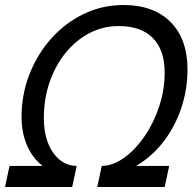

<svg xmlns="http://www.w3.org/2000/svg" viewBox="-27 -746 781 766"><path d="M-7 0 11 -84H143Q102 -116 80.5 -166.5Q59 -217 59 -279Q59 -370 91 -451Q123 -532 179 -594Q235 -656 308.5 -691Q382 -726 465 -726Q586 -726 653.5 -658Q721 -590 721 -469Q721 -389 696 -314.5Q671 -240 625 -180.5Q579 -121 516 -84H648L630 0H361L379 -84Q425 -85 469.5 -117.5Q514 -150 550.5 -203.5Q587 -257 608.5 -323Q630 -389 630 -456Q630 -546 583 -594Q536 -642 447 -642Q384 -642 330 -614Q276 -586 235 -535.5Q194 -485 171 -418.5Q148 -352 148 -275Q148 -190 184.5 -137.5Q221 -85 279 -84L261 0Z"/></svg>

Font: Geist Regular
Style: Italic
Weight: 400
Italic angle: -12°
Designer: Basement.studio, Andrés Briganti, Mateo Zaragoza
Foundry: Basement.studio, Vercel, Andrés Briganti, Guido Ferreyra, Mateo Zaragoza
Version: Version 1.500; ttfautohint (v1.8.4.7-5d5b)